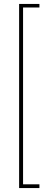

<svg xmlns="http://www.w3.org/2000/svg" viewBox="-20 -831 280 974"><path d="M77 123V-811H180V-793H97V104H180V123Z"/></svg>

Font: DM Sans 12pt Thin
Style: Regular
Weight: 250
Version: Version 4.004;gftools[0.9.30]